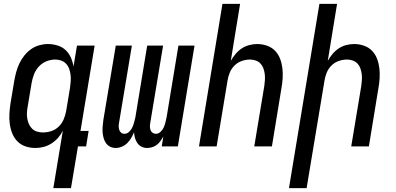

<svg xmlns="http://www.w3.org/2000/svg" viewBox="-20 -755 2040 990"><path d="M201 -72Q223 -72 244.5 -79Q266 -86 282.5 -102Q299 -118 308 -139Q317 -160 321 -182L341 -302Q343 -318 344.5 -335Q346 -352 344 -368Q342 -384 337 -399Q332 -414 321.5 -425.5Q311 -437 296 -442.5Q281 -448 265 -448Q242 -448 219.5 -439Q197 -430 180.5 -412Q164 -394 155.5 -372Q147 -350 143 -327L123 -207Q120 -192 119 -176Q118 -160 120.5 -144.5Q123 -129 129 -115.5Q135 -102 145.5 -91.5Q156 -81 171 -76.5Q186 -72 201 -72ZM255 215 304 -81Q294 -61 279 -44Q264 -27 245 -15Q226 -3 205 2.5Q184 8 163 8Q136 8 112 0Q88 -8 70.5 -25.5Q53 -43 43.5 -66.5Q34 -90 30.5 -115.5Q27 -141 28.5 -167.5Q30 -194 34 -221L54 -341Q58 -363 64 -385Q70 -407 80 -428Q90 -449 105 -468Q120 -487 139.5 -501Q159 -515 182 -521.5Q205 -528 227 -528Q252 -528 276.5 -520.5Q301 -513 318 -497Q335 -481 345 -459Q355 -437 359 -412L377 -520H468L395 -80H437L424 0H382L346 215Z M739 8Q723 8 710 1.5Q697 -5 688.5 -17Q680 -29 676 -43.5Q672 -58 671 -73Q665 -58 656.5 -43.5Q648 -29 636 -17Q624 -5 608 1.5Q592 8 577 8Q561 8 548 1.5Q535 -5 526.5 -17Q518 -29 514 -44Q510 -59 509 -74Q508 -89 509.5 -105Q511 -121 513 -137L577 -520H660L594 -123Q592 -113 592 -103.5Q592 -94 595 -85Q598 -76 605 -70.5Q612 -65 622 -65Q635 -65 646 -75.5Q657 -86 662.5 -98.5Q668 -111 671.5 -124Q675 -137 678 -150L739 -520H821L755 -123Q753 -113 753 -103.5Q753 -94 756 -85Q759 -76 766.5 -70.5Q774 -65 784 -65Q797 -65 808 -75.5Q819 -86 824.5 -98.5Q830 -111 833 -124Q836 -137 839 -150L900 -520H983L897 0H814L822 -51Q816 -40 808 -28.5Q800 -17 789 -8.5Q778 0 764.5 4Q751 8 739 8Z M1006 0 1127 -735H1218L1170 -441Q1180 -459 1194 -476Q1208 -493 1226 -505Q1244 -517 1265 -522.5Q1286 -528 1306 -528Q1332 -528 1356.5 -519.5Q1381 -511 1398 -493.5Q1415 -476 1424 -452.5Q1433 -429 1436 -404Q1439 -379 1437.5 -352.5Q1436 -326 1431 -299L1382 0H1291L1343 -313Q1345 -328 1346 -343.5Q1347 -359 1345 -374Q1343 -389 1338 -403Q1333 -417 1323 -427.5Q1313 -438 1298.5 -443Q1284 -448 1269 -448Q1248 -448 1226.5 -440.5Q1205 -433 1189 -417Q1173 -401 1164.5 -380Q1156 -359 1153 -338L1097 0Z M1470 215 1627 -735H1718L1670 -441Q1680 -459 1694 -476Q1708 -493 1726 -505Q1744 -517 1765 -522.5Q1786 -528 1806 -528Q1832 -528 1856.5 -519.5Q1881 -511 1898 -493.5Q1915 -476 1924 -452.5Q1933 -429 1936 -404Q1939 -379 1937.5 -352.5Q1936 -326 1931 -299L1882 0H1791L1843 -313Q1845 -328 1846 -343.5Q1847 -359 1845 -374Q1843 -389 1838 -403Q1833 -417 1823 -427.5Q1813 -438 1798.5 -443Q1784 -448 1769 -448Q1748 -448 1726.5 -440.5Q1705 -433 1689 -417Q1673 -401 1664.5 -380Q1656 -359 1653 -338L1561 215Z"/></svg>

Font: Iosevka Medium Oblique
Style: Regular
Weight: 500
Italic angle: -9°
Monospace: yes
Designer: Belleve Invis
Foundry: Belleve Invis
Version: Version 32.5.0; ttfautohint (v1.8.4)